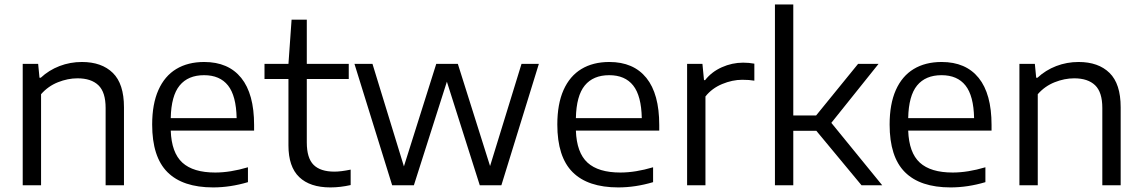

<svg xmlns="http://www.w3.org/2000/svg" viewBox="-20 -828 5102 858"><path d="M81.5 -542.5H150.5L156.5 -480.5H162Q198.5 -514.5 246 -532.8Q293.5 -551 346 -551Q434.5 -551 484.2 -502.2Q534 -453.5 534 -348.5V0H452V-345.5Q452 -416 419.8 -447Q387.5 -478 326.5 -478Q283 -478 239 -460.5Q195 -443 163.5 -407V0H81.5Z M1115.5 -244.5H743Q746.5 -145.5 795 -101.2Q843.5 -57 942 -57Q1009 -57 1088 -80.5V-14Q1009 9.5 932.5 9.5Q796.5 9.5 728.2 -58.8Q660 -127 660 -271.5Q660 -363 687.8 -425.5Q715.5 -488 767.5 -519.5Q819.5 -551 892.5 -551Q1000.5 -551 1058 -479.8Q1115.5 -408.5 1115.5 -269.5ZM743 -300H1037.5Q1035.5 -400 999 -446Q962.5 -492 892 -492Q820.5 -492 782.8 -446Q745 -400 743 -300Z M1547 -70V-1Q1500.5 9.5 1456.5 9.5Q1365 9.5 1317 -36.8Q1269 -83 1269 -178V-475H1162V-542.5H1269L1283 -740H1351V-542.5H1538.5V-475H1351V-191.5Q1351 -121.5 1381.5 -91.2Q1412 -61 1474.5 -61Q1503 -61 1547 -70Z M2310.5 -542.5H2388L2220.5 0H2124L1977 -463L1829.5 0H1732.5L1564 -542.5H1644.5L1785 -84.5L1929.5 -542.5H2026L2170 -86Z M2926 -244.5H2553.5Q2557 -145.5 2605.5 -101.2Q2654 -57 2752.5 -57Q2819.5 -57 2898.5 -80.5V-14Q2819.5 9.5 2743 9.5Q2607 9.5 2538.8 -58.8Q2470.5 -127 2470.5 -271.5Q2470.5 -363 2498.2 -425.5Q2526 -488 2578 -519.5Q2630 -551 2703 -551Q2811 -551 2868.5 -479.8Q2926 -408.5 2926 -269.5ZM2553.5 -300H2848Q2846 -400 2809.5 -446Q2773 -492 2702.5 -492Q2631 -492 2593.2 -446Q2555.5 -400 2553.5 -300Z M3050.5 -542.5H3119L3126 -470H3131Q3160 -507 3205.8 -527.5Q3251.5 -548 3301 -548Q3326.5 -548 3351 -543.5V-467.5Q3328.5 -471.5 3297 -471.5Q3253 -471.5 3207.2 -452.5Q3161.5 -433.5 3132.5 -397V0H3050.5Z M3830 0 3628 -243.5H3525V0H3443V-808H3525V-312H3627L3814.5 -542.5H3906L3695 -279L3922.5 0Z M4411 -244.5H4038.5Q4042 -145.5 4090.5 -101.2Q4139 -57 4237.5 -57Q4304.5 -57 4383.5 -80.5V-14Q4304.5 9.5 4228 9.5Q4092 9.5 4023.8 -58.8Q3955.5 -127 3955.5 -271.5Q3955.5 -363 3983.2 -425.5Q4011 -488 4063 -519.5Q4115 -551 4188 -551Q4296 -551 4353.5 -479.8Q4411 -408.5 4411 -269.5ZM4038.5 -300H4333Q4331 -400 4294.5 -446Q4258 -492 4187.5 -492Q4116 -492 4078.2 -446Q4040.5 -400 4038.5 -300Z M4535.5 -542.5H4604.5L4610.5 -480.5H4616Q4652.5 -514.5 4700 -532.8Q4747.5 -551 4800 -551Q4888.5 -551 4938.2 -502.2Q4988 -453.5 4988 -348.5V0H4906V-345.5Q4906 -416 4873.8 -447Q4841.5 -478 4780.5 -478Q4737 -478 4693 -460.5Q4649 -443 4617.5 -407V0H4535.5Z"/></svg>

Font: Encode Sans Semi Expanded
Style: Regular
Weight: 400
Width: 6
Designer: Multiple Designers
Foundry: Impallari Type
Version: Version 2.000